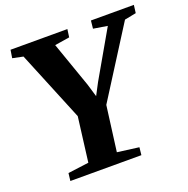

<svg xmlns="http://www.w3.org/2000/svg" viewBox="-131 -867 972 992"><g transform="rotate(-20 354.5 -371.5)"><path d="M89.5 0 94.5 -42 209 -57 240 -302 82 -687 24 -699 31 -743H343.5L337.5 -699.5L256 -686.5L343.5 -437L364.5 -366.5L399 -432L545.5 -687L468.5 -699.5L473 -743H709L703.5 -699.5L640 -687L398.5 -306L366 -57.5L484.5 -42L480 0Z"/></g></svg>

Font: Merriweather 48pt ExtraBold
Style: Italic
Weight: 800
Italic angle: -7.8°
Version: Version 2.101